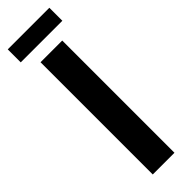

<svg xmlns="http://www.w3.org/2000/svg" viewBox="-282 -830 832 832"><g transform="rotate(-45 134.5 -414.0)"><path d="M67.6 0H200.6V-687.7H67.6ZM6.6 -748H261.6V-827.6H6.6Z"/></g></svg>

Font: Secuela Black
Style: Regular
Weight: 900
Designer: Fernando Haro
Foundry: deFharo
Version: Version 1.704